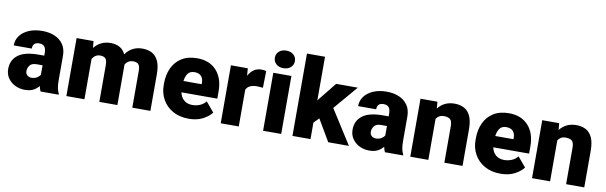

<svg xmlns="http://www.w3.org/2000/svg" viewBox="-49 -1231 5440 1723"><g transform="rotate(10 2671.5 -370.0)"><path d="M343.8 0Q334.5 -19 328.6 -47.4Q309.6 -23.4 279.5 -6.8Q249.5 9.8 201.7 9.8Q152.8 9.8 112.1 -10.3Q71.3 -30.3 46.9 -66.2Q22.5 -102.1 22.5 -148.9Q22.5 -230.5 82.5 -276.6Q142.6 -322.8 270 -322.8H320.8V-350.6Q320.8 -383.8 306.4 -403.6Q292 -423.3 257.8 -423.3Q199.2 -423.3 199.2 -365.7H34.7Q34.7 -415 63.2 -453.9Q91.8 -492.7 144 -515.4Q196.3 -538.1 266.6 -538.1Q329.6 -538.1 379.2 -517.1Q428.7 -496.1 457.5 -454.3Q486.3 -412.6 486.3 -349.6V-133.3Q486.3 -81.5 492.2 -54.9Q498 -28.3 508.8 -8.3V0ZM240.7 -107.4Q271 -107.4 291.5 -120.4Q312 -133.3 320.8 -149.4V-234.9H269Q223.1 -234.9 205.1 -211.4Q187 -188 187 -157.7Q187 -135.3 202.4 -121.3Q217.8 -107.4 240.7 -107.4Z M815.4 -411.1Q792 -411.1 773.7 -399.4Q755.4 -387.7 743.7 -367.7V0H579.1V-528.3H733.4L739.3 -466.3Q764.6 -500 802.5 -519Q840.3 -538.1 889.6 -538.1Q936 -538.1 970.9 -519Q1005.9 -500 1024.9 -458.5Q1049.8 -495.6 1088.6 -516.8Q1127.4 -538.1 1179.7 -538.1Q1228 -538.1 1265.4 -518.6Q1302.7 -499 1323.7 -454.1Q1344.7 -409.2 1344.7 -332.5V0H1179.7V-332.5Q1179.7 -381.8 1162.8 -396.5Q1146 -411.1 1116.7 -411.1Q1091.3 -411.1 1073 -399.7Q1054.7 -388.2 1043.5 -367.7Q1043.9 -360.4 1043.9 -352.5V0H879.4V-331.5Q879.4 -381.8 862.5 -396.5Q845.7 -411.1 815.4 -411.1Z M1694.8 9.8Q1608.9 9.8 1547.9 -25.4Q1486.8 -60.5 1454.6 -118.9Q1422.4 -177.2 1422.4 -246.6V-265.1Q1422.4 -342.3 1450.7 -404.1Q1479 -465.8 1535.9 -502Q1592.8 -538.1 1677.2 -538.1Q1789.6 -538.1 1853.3 -468.3Q1917 -398.4 1917 -279.3V-212.4H1590.3Q1599.1 -168.5 1628.9 -142.8Q1658.7 -117.2 1705.6 -117.2Q1739.3 -117.2 1772 -129.9Q1804.7 -142.6 1828.1 -171.9L1902.8 -83Q1878.4 -48.3 1824.7 -19.3Q1771 9.8 1694.8 9.8ZM1675.8 -411.1Q1633.8 -411.1 1614.7 -384Q1595.7 -356.9 1590.3 -315.4H1756.3V-328.1Q1756.8 -367.2 1735.8 -389.2Q1714.8 -411.1 1675.8 -411.1Z M2306.2 -532.2 2303.2 -379.4Q2293.5 -380.4 2276.9 -381.8Q2260.3 -383.3 2249 -383.3Q2171.9 -383.3 2149.9 -335V0H1985.4V-528.3H2139.2L2144.5 -460.9Q2164.1 -497.6 2193.6 -517.8Q2223.1 -538.1 2260.7 -538.1Q2288.1 -538.1 2306.2 -532.2Z M2361.8 -664.6Q2361.8 -699.7 2387.2 -722.2Q2412.6 -744.6 2453.1 -744.6Q2493.7 -744.6 2519 -722.2Q2544.4 -699.7 2544.4 -664.6Q2544.4 -629.4 2519 -606.9Q2493.7 -584.5 2453.1 -584.5Q2412.6 -584.5 2387.2 -606.9Q2361.8 -629.4 2361.8 -664.6ZM2536.6 -528.3V0H2371.6V-528.3Z M2965.3 0 2849.6 -196.8 2803.7 -150.9V0H2639.2V-750.5H2803.7V-352.5L2820.3 -374L2944.3 -528.3H3141.6L2956.1 -311L3153.8 0Z M3481.9 0Q3472.7 -19 3466.8 -47.4Q3447.8 -23.4 3417.7 -6.8Q3387.7 9.8 3339.8 9.8Q3291 9.8 3250.2 -10.3Q3209.5 -30.3 3185.1 -66.2Q3160.6 -102.1 3160.6 -148.9Q3160.6 -230.5 3220.7 -276.6Q3280.8 -322.8 3408.2 -322.8H3459V-350.6Q3459 -383.8 3444.6 -403.6Q3430.2 -423.3 3396 -423.3Q3337.4 -423.3 3337.4 -365.7H3172.9Q3172.9 -415 3201.4 -453.9Q3230 -492.7 3282.2 -515.4Q3334.5 -538.1 3404.8 -538.1Q3467.8 -538.1 3517.3 -517.1Q3566.9 -496.1 3595.7 -454.3Q3624.5 -412.6 3624.5 -349.6V-133.3Q3624.5 -81.5 3630.4 -54.9Q3636.2 -28.3 3647 -8.3V0ZM3378.9 -107.4Q3409.2 -107.4 3429.7 -120.4Q3450.2 -133.3 3459 -149.4V-234.9H3407.2Q3361.3 -234.9 3343.3 -211.4Q3325.2 -188 3325.2 -157.7Q3325.2 -135.3 3340.6 -121.3Q3356 -107.4 3378.9 -107.4Z M3948.7 -411.1Q3922.9 -411.1 3905.5 -401.1Q3888.2 -391.1 3877.4 -373.5V0H3712.9V-528.3H3867.2L3872.6 -466.8Q3927.7 -538.1 4022.9 -538.1Q4072.3 -538.1 4109.6 -518.6Q4147 -499 4168 -454.1Q4189 -409.2 4189 -332.5V0H4023.4V-333Q4023.4 -380.9 4003.9 -396Q3984.4 -411.1 3948.7 -411.1Z M4536.1 9.8Q4450.2 9.8 4389.2 -25.4Q4328.1 -60.5 4295.9 -118.9Q4263.7 -177.2 4263.7 -246.6V-265.1Q4263.7 -342.3 4292 -404.1Q4320.3 -465.8 4377.2 -502Q4434.1 -538.1 4518.6 -538.1Q4630.9 -538.1 4694.6 -468.3Q4758.3 -398.4 4758.3 -279.3V-212.4H4431.6Q4440.4 -168.5 4470.2 -142.8Q4500 -117.2 4546.9 -117.2Q4580.6 -117.2 4613.3 -129.9Q4646 -142.6 4669.4 -171.9L4744.1 -83Q4719.7 -48.3 4666 -19.3Q4612.3 9.8 4536.1 9.8ZM4517.1 -411.1Q4475.1 -411.1 4456.1 -384Q4437 -356.9 4431.6 -315.4H4597.7V-328.1Q4598.1 -367.2 4577.1 -389.2Q4556.2 -411.1 4517.1 -411.1Z M5058.1 -411.1Q5032.2 -411.1 5014.9 -401.1Q4997.6 -391.1 4986.8 -373.5V0H4822.3V-528.3H4976.6L4981.9 -466.8Q5037.1 -538.1 5132.3 -538.1Q5181.6 -538.1 5219 -518.6Q5256.3 -499 5277.3 -454.1Q5298.3 -409.2 5298.3 -332.5V0H5132.8V-333Q5132.8 -380.9 5113.3 -396Q5093.8 -411.1 5058.1 -411.1Z"/></g></svg>

Font: Vazirmatn RD UI FD Black
Style: Regular
Weight: 900
Designer: Saber Rastikerdar
Foundry: Saber Rastikerdar
Version: Version 33.003